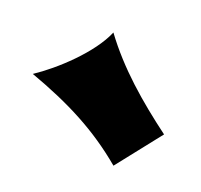

<svg xmlns="http://www.w3.org/2000/svg" viewBox="-47 -760 321 306"><g transform="rotate(15 113.5 -607.5)"><path d="M227 -574C180 -616 138 -659 107 -710C87 -672 35 -632 0 -613C67 -582 116 -551 162 -505Z"/></g></svg>

Font: Shojumaru
Style: Regular
Weight: 400
Designer: Astigmatic (AOETI)
Foundry: Astigmatic (AOETI)
Version: Version 1.000